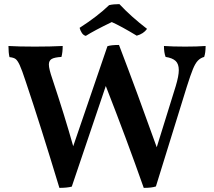

<svg xmlns="http://www.w3.org/2000/svg" viewBox="-20 -902 1038 931"><path d="M977 -679Q977 -646 970 -626Q952 -621 939.5 -608Q927 -595 915.5 -567Q904 -539 886 -482L736 2Q716 9 677 9Q595 -224 493 -485L328 3Q304 9 268 9Q176 -295 105 -506Q86 -564 75.5 -586.5Q65 -609 55.5 -616Q46 -623 26 -625Q21 -646 21 -679Q69 -676 149 -676Q225 -676 284 -679Q284 -649 278 -626Q244 -624 230.5 -616Q217 -608 217 -589Q217 -568 234 -519Q293 -342 335 -193L501 -678Q519 -684 557 -684Q646 -451 740 -188L832 -484Q847 -534 847 -562Q847 -592 831.5 -606.5Q816 -621 783 -626Q775 -647 775 -679Q817 -676 878 -676Q936 -676 977 -679ZM366 -767Q453 -823 509 -877Q529 -882 559 -882Q615 -822 693 -762Q676 -738 643 -729Q567 -775 522 -795Q437 -754 396 -728Q384 -731 376.5 -743Q369 -755 366 -767Z"/></svg>

Font: Vollkorn SC SemiBold
Style: Regular
Weight: 600
Designer: Friedrich Althausen
Foundry: Friedrich Althausen
Version: Version 4.015